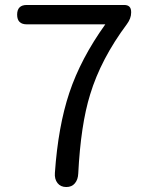

<svg xmlns="http://www.w3.org/2000/svg" viewBox="-20 -753 595 773"><path d="M247 0Q224 0 211.5 -16Q199 -32 201 -57Q214 -244 259 -379Q305 -517 404 -655H88Q49 -655 49 -694Q49 -733 88 -733H278H480Q508 -733 508 -705V-702Q508 -679 491 -656Q386 -515 343 -373Q305 -251 295 -54Q294 -30 281.5 -15Q269 0 247 0Z"/></svg>

Font: GenSenRounded TW R
Style: Regular
Weight: 400
Version: Version 1.501;PS 1;hotconv 16.6.51;makeotf.lib2.5.65220